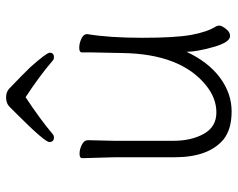

<svg xmlns="http://www.w3.org/2000/svg" viewBox="-95 -669 780 630"><g transform="rotate(-90 295.0 -354.0)"><path d="M291 -660Q221 -614 171 -572Q166 -567 159 -567Q144 -567 144 -582Q144 -597 233 -686L261 -714Q272 -724 290.5 -724Q309 -724 320 -713Q363 -672 390 -644Q437 -591 437 -581Q437 -567 422 -567Q415 -567 410 -572Q360 -615 291 -660ZM150 -456 148 -368V-175Q148 -116 171 -75Q194 -34 241 -34Q288 -34 330 -68Q433 -151 436 -342Q438 -418 438 -442V-475Q438 -484 453 -484Q468 -484 483 -477Q498 -470 498 -459V-457Q486 -385 486 -277Q486 -169 495.5 -116.5Q505 -64 524 -34Q526 -30 526 -23.5Q526 -17 515.5 -3Q505 11 492 11Q471 11 455.5 -44.5Q440 -100 440 -132Q407 -61 355.5 -22.5Q304 16 244.5 16Q185 16 152 -11Q94 -60 94 -171V-368L91 -474Q91 -483 105.5 -483Q120 -483 135 -475.5Q150 -468 150 -456Z"/></g></svg>

Font: ToneOZ-Pinyin-WenKai-Light
Style: Light
Weight: 300
Designer: Fontworks Inc.
Foundry: ToneOZ
Version: Version 0.240331